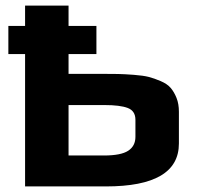

<svg xmlns="http://www.w3.org/2000/svg" viewBox="-20 -669 707 689"><path d="M10 -475H70V0H360C534.7 0 622 -51.3 622 -154V-268C622 -286.7 619.2 -303.2 613.5 -317.5C607.8 -331.8 600.8 -343.8 592.5 -353.5C584.2 -363.2 572.2 -371.3 556.5 -378C540.8 -384.7 526.5 -389.7 513.5 -393C500.5 -396.3 482.7 -398.8 460 -400.5C437.3 -402.2 418.5 -403.2 403.5 -403.5C388.5 -403.8 368 -404 342 -404H226V-475H326V-576H226V-649H70V-576H10ZM466 -178C466 -156 457.3 -139.3 440 -128C422.7 -116.7 393.7 -111 353 -111H226V-292H355C392.3 -292 420.2 -288.5 438.5 -281.5C456.8 -274.5 466 -260.3 466 -239Z"/></svg>

Font: Play
Style: Bold
Weight: 700
Designer: Jonas Hecksher
Foundry: Jonas Hecksher, Playtypeª, e-types AS
Version: Version 1.002